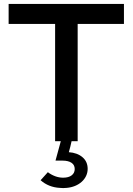

<svg xmlns="http://www.w3.org/2000/svg" viewBox="-20 -720 677 979"><path d="M427 141Q427 160 419 177Q411 194 396.5 207Q382 220 362.5 228Q343 236 320 238Q302 240 285 238Q228 235 187 199Q196 188 205.5 178.5Q215 169 224 158Q241 171 261 178.5Q281 186 302 186Q330 186 345.5 174Q361 162 361 142Q361 121 344.5 110Q328 99 299 99H263L290 0H261V-598H24V-700H612V-598H376V0H345Q342 14 338.5 28Q335 42 331 56Q374 59 400.5 81.5Q427 104 427 141Z"/></svg>

Font: Rosa Sans Medium
Style: Regular
Weight: 500
Designer: Pentagram / MCKL
Foundry: Pentagram / MCKL
Version: Version 1.005;September 16, 2019;FontCreator 11.5.0.2425 64-